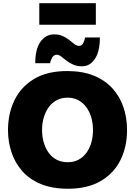

<svg xmlns="http://www.w3.org/2000/svg" viewBox="-20 -1177 852 1212"><path d="M409.5 14.5Q310 14.5 238 -15.2Q166 -45 120.2 -97.2Q74.5 -149.5 52.5 -216Q30.5 -282.5 30.5 -355.5Q30.5 -459.5 71.2 -544Q112 -628.5 194.8 -678.5Q277.5 -728.5 404.5 -728.5Q501 -728.5 572 -699.5Q643 -670.5 689.5 -619.5Q736 -568.5 759 -501Q782 -433.5 782 -356.5Q782 -249.5 740 -165.8Q698 -82 615 -33.8Q532 14.5 409.5 14.5ZM407 -153Q446.5 -153 476 -169Q505.5 -185 526 -213.2Q546.5 -241.5 556.8 -278.2Q567 -315 567 -356.5Q567 -399.5 555.8 -436.8Q544.5 -474 523.8 -501.8Q503 -529.5 473.5 -545Q444 -560.5 407 -560.5Q368.5 -560.5 338.5 -544.8Q308.5 -529 288 -501Q267.5 -473 256.5 -435.8Q245.5 -398.5 245.5 -356.5Q245.5 -315 256 -278.2Q266.5 -241.5 286.8 -213.2Q307 -185 337.2 -169Q367.5 -153 407 -153ZM497.5 -758.5Q465.5 -758.5 441.2 -769.5Q417 -780.5 398.5 -795Q380 -809.5 365.8 -820.5Q351.5 -831.5 339.5 -831.5Q319.5 -831.5 309.5 -814Q299.5 -796.5 296 -778H202.5Q202.5 -866 235.2 -913Q268 -960 322 -960Q353.5 -960 376.8 -949.2Q400 -938.5 417.8 -924Q435.5 -909.5 450 -898.5Q464.5 -887.5 478 -887.5Q497 -887.5 505.5 -905Q514 -922.5 517 -940.5H610.5Q610.5 -853 579.5 -805.8Q548.5 -758.5 497.5 -758.5ZM228 -1021V-1157Q268 -1157 312.8 -1157Q357.5 -1157 406.5 -1157Q455.5 -1157 500.2 -1157Q545 -1157 585 -1157V-1021Q545 -1021 500.2 -1021Q455.5 -1021 406.5 -1021Q357.5 -1021 312.8 -1021Q268 -1021 228 -1021Z"/></svg>

Font: Commissioner Thin ExtraBold
Style: Regular
Weight: 800
Version: Version 1.000